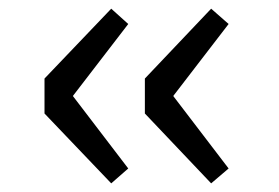

<svg xmlns="http://www.w3.org/2000/svg" viewBox="-20 -472 640 440"><path d="M463.9 -51.8 312 -211.9V-292L463.9 -452.1L503.9 -417L377 -252L503.9 -85.9ZM234.9 -51.8 82 -211.9V-292L234.9 -452.1L273.9 -417L147 -252L273.9 -85.9Z"/></svg>

Font: SourceCodePro-Regular
Style: Regular
Weight: 400
Monospace: yes
Designer: Paul D. Hunt
Foundry: Adobe Systems Incorporated
Version: Version 1.009;PS 1.000;hotconv 1.0.70;makeotf.lib2.5.5900